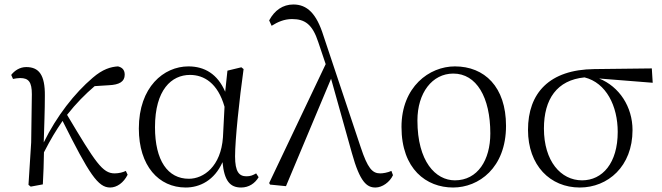

<svg xmlns="http://www.w3.org/2000/svg" viewBox="-20 -822 2951 856"><path d="M471 14C501 14 531 -7 549 -43L541 -60C529 -54 510 -49 491 -49C437 -49 406 -97 279 -310C320 -362 360 -402 402 -438L465 -442C512 -444 536 -458 536 -489C536 -513 522 -522 506 -526C474 -524 438 -514 393 -475C313 -407 232 -304 175 -187C177 -257 180 -330 180 -395C181 -489 153 -523 97 -523C67 -523 44 -506 30 -488L38 -470C48 -472 59 -474 70 -474C108 -474 122 -456 122 -402L119 -187L107 2L117 10L171 0C174 -48 175 -95 176 -143C208 -205 227 -236 259 -283C378 -45 417 14 471 14Z M808 14C871 14 936 -18 972 -99C980 -15 1006 14 1055 14C1090 14 1117 -5 1133 -32L1122 -49C1108 -41 1097 -36 1079 -36C1046 -36 1028 -56 1028 -125C1028 -199 1047 -379 1066 -514L1056 -522L994 -507L984 -413C950 -492 892 -526 820 -526C710 -526 599 -434 599 -249C599 -82 688 14 808 14ZM981 -346 974 -210C965 -80 888 -25 822 -25C728 -25 671 -106 671 -255C671 -422 745 -488 827 -488C889 -488 951 -452 981 -346Z M1654 14C1684 14 1718 -10 1732 -41L1725 -60C1707 -52 1687 -49 1675 -49C1640 -49 1619 -72 1588 -166L1422 -663C1391 -762 1349 -802 1288 -802C1241 -802 1204 -776 1180 -731L1191 -707C1218 -724 1247 -737 1282 -737C1339 -737 1373 -714 1399 -634L1432 -536L1180 -6L1184 1L1255 8L1456 -471L1549 -139C1585 -9 1616 14 1654 14Z M2000 14C2114 14 2236 -73 2236 -261C2236 -435 2140 -526 2008 -526C1894 -526 1770 -435 1770 -256C1770 -68 1881 14 2000 14ZM2008 -18C1922 -18 1841 -102 1841 -285C1841 -408 1907 -494 2001 -494C2104 -494 2166 -389 2166 -227C2166 -109 2110 -18 2008 -18Z M2565 14C2690 14 2800 -80 2800 -242C2800 -346 2741 -436 2651 -472L2890 -453L2886 -517L2630 -514C2429 -512 2334 -407 2334 -243C2334 -84 2433 14 2565 14ZM2586 -477C2683 -453 2734 -349 2734 -234C2734 -95 2666 -18 2575 -18C2480 -18 2405 -104 2405 -249C2405 -380 2463 -465 2586 -477Z"/></svg>

Font: Noto Serif TC Light
Style: Regular
Weight: 300
Designer: Ryoko NISHIZUKA 西塚涼子 (kana & ideographs); Frank Grießhammer (Latin, Greek & Cyrillic); Wenlong ZHANG 张文龙 (bopomofo); San
Foundry: Adobe
Version: Version 2.001;hotconv 1.1.0;makeotfexe 2.6.0